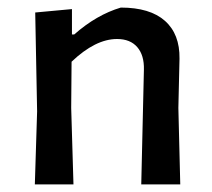

<svg xmlns="http://www.w3.org/2000/svg" viewBox="-20 -487 561 507"><path d="M170 -463V-396H176Q235 -448 299 -467Q376 -467 415.5 -432Q455 -397 454 -332L451 -202L456 0H353L360 -303Q361 -341 342.5 -362.5Q324 -384 289 -384Q232 -384 169 -324L168 -202L174 0H72L78 -193L73 -454Z"/></svg>

Font: Alegreya Sans Medium
Style: Regular
Weight: 500
Designer: Juan Pablo del Peral
Foundry: Huerta Tipografica
Version: Version 2.007